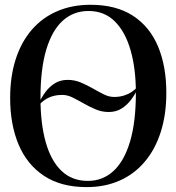

<svg xmlns="http://www.w3.org/2000/svg" viewBox="-20 -772 739 804"><path d="M435.5 -303Q406.5 -303 380.5 -314Q354.5 -325 330.5 -338.8Q306.5 -352.5 284.5 -363.5Q262.5 -374.5 241.5 -374.5Q217.5 -374.5 199.2 -368.8Q181 -363 167.2 -353.5Q153.5 -344 143.5 -332V-342Q155 -366 171.2 -387.8Q187.5 -409.5 210.2 -423.5Q233 -437.5 263.5 -437.5Q292.5 -437.5 318.5 -426.5Q344.5 -415.5 368.5 -401.8Q392.5 -388 414.5 -377Q436.5 -366 457.5 -366Q480.5 -366 498.8 -371.8Q517 -377.5 531 -386.8Q545 -396 554.5 -407L556.5 -400Q545 -375.5 528 -353.2Q511 -331 488.2 -317Q465.5 -303 435.5 -303ZM343 11.5Q235 11.5 163.8 -36Q92.5 -83.5 57.5 -167.5Q22.5 -251.5 22.5 -361Q22.5 -452.5 46 -524.8Q69.5 -597 113.5 -647.8Q157.5 -698.5 219.8 -725.2Q282 -752 359 -752Q466 -752 536.5 -706.2Q607 -660.5 641.8 -577.5Q676.5 -494.5 676.5 -383.5Q676.5 -292.5 653.2 -219.5Q630 -146.5 586.2 -94.8Q542.5 -43 481 -15.8Q419.5 11.5 343 11.5ZM348 -14.5Q410 -14.5 455 -55.8Q500 -97 524.5 -179Q549 -261 549 -383.5Q549 -483.5 527 -561Q505 -638.5 461 -682.2Q417 -726 350.5 -726Q288.5 -726 243.5 -686Q198.5 -646 174 -565Q149.5 -484 149.5 -361Q149.5 -254.5 171.5 -176.5Q193.5 -98.5 237.5 -56.5Q281.5 -14.5 348 -14.5Z"/></svg>

Font: Merriweather 144pt Medium
Style: Regular
Weight: 500
Version: Version 2.100